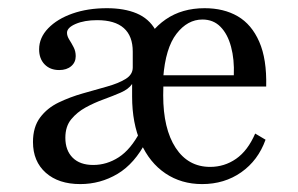

<svg xmlns="http://www.w3.org/2000/svg" viewBox="-20 -447 742 478"><path d="M483.1 11.3Q431.5 11.3 391.9 -15.3Q352.4 -41.9 330.6 -91.1Q308.9 -140.3 308.9 -206.5Q308.9 -271.8 330.6 -321.4Q352.4 -371 392.7 -398.8Q433.1 -426.6 489.5 -426.6Q537.1 -426.6 571.8 -406.5Q606.5 -386.3 625.4 -343.1Q644.4 -300 642.7 -231.5H357.3L356.5 -259.7H562.1Q563.7 -299.2 555.2 -330.6Q546.8 -362.1 529 -380.2Q511.3 -398.4 483.9 -398.4Q446.8 -398.4 419.4 -362.9Q391.9 -327.4 386.3 -253.2L387.9 -250.8Q387.1 -241.9 386.7 -232.7Q386.3 -223.4 386.3 -209.7Q386.3 -126.6 417.3 -79Q448.4 -31.5 503.2 -31.5Q538.7 -31.5 567.7 -51.6Q596.8 -71.8 615.3 -114.5L641.1 -99.2Q622.6 -47.6 580.6 -18.1Q538.7 11.3 483.1 11.3ZM212.1 -36.3Q246 -36.3 275.8 -55.6Q305.6 -75 329 -119.4L308.9 -205.6V-237.9Q300 -225 280.6 -216.5Q261.3 -208.1 237.9 -199.6Q214.5 -191.1 193.1 -179.4Q171.8 -167.7 157.3 -150Q142.7 -132.3 142.7 -104Q142.7 -72.6 160.9 -54.4Q179 -36.3 212.1 -36.3ZM179.8 11.3Q125.8 11.3 94 -16.9Q62.1 -45.2 62.1 -93.5Q62.1 -130.6 79.8 -154.4Q97.6 -178.2 126.2 -191.9Q154.8 -205.6 186.3 -214.5Q217.7 -223.4 246.4 -231.5Q275 -239.5 292.7 -250.4Q310.5 -261.3 310.5 -279V-318.5Q310.5 -357.3 288.3 -377Q266.1 -396.8 221.8 -396.8Q190.3 -396.8 168.5 -387.5Q146.8 -378.2 146.8 -365.3Q146.8 -357.3 152.4 -348.4Q158.1 -339.5 163.3 -329.4Q168.5 -319.4 168.5 -307.3Q168.5 -291.9 157.3 -282.3Q146 -272.6 127.4 -272.6Q104.8 -272.6 91.1 -286.7Q77.4 -300.8 77.4 -324.2Q77.4 -353.2 100 -376.6Q122.6 -400 160.5 -413.3Q198.4 -426.6 246 -426.6Q289.5 -426.6 320.2 -413.7Q350.8 -400.8 366.9 -372.6Q383.1 -344.4 383.1 -299.2L344.4 -96Q315.3 -39.5 272.6 -14.1Q229.8 11.3 179.8 11.3Z"/></svg>

Font: Playfair
Style: Regular
Weight: 400
Designer: Claus Eggers Sørensen
Foundry: Claus Eggers Sørensen
Version: Version 2.001;gftools[0.9.30]